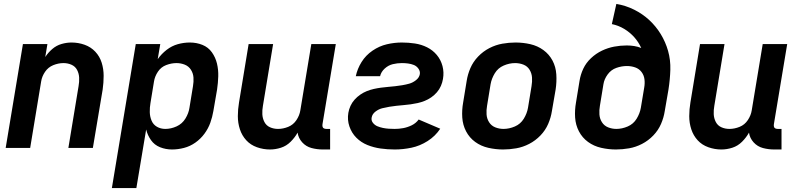

<svg xmlns="http://www.w3.org/2000/svg" viewBox="-20 -755 4072 980"><path d="M9 0H134L190 -339Q194 -365 210 -388.5Q226 -412 252 -422.5Q278 -433 304 -433Q326 -433 345 -424.5Q364 -416 373.5 -398Q383 -380 384 -358.5Q385 -337 381 -315L329 0H454L504 -298Q509 -333 509 -368Q509 -403 499 -435Q489 -467 466.5 -491Q444 -515 412 -526.5Q380 -538 345 -538Q320 -538 294 -530.5Q268 -523 247 -505Q226 -487 211 -464L222 -530H97Z M551 205H676L726 -94Q733 -65 750.5 -40Q768 -15 797 -3.5Q826 8 858 8Q888 8 919 0Q950 -8 977 -27Q1004 -46 1023.5 -72.5Q1043 -99 1053.5 -128.5Q1064 -158 1069 -188L1088 -298Q1093 -332 1094 -365.5Q1095 -399 1087.5 -430.5Q1080 -462 1061.5 -488Q1043 -514 1013 -526Q983 -538 949 -538Q918 -538 887.5 -529.5Q857 -521 830.5 -500.5Q804 -480 785 -453L798 -530H673ZM824 -97Q800 -97 781 -108Q762 -119 753.5 -139.5Q745 -160 744.5 -183Q744 -206 748 -229L766 -339Q770 -365 786 -389Q802 -413 828.5 -423Q855 -433 881 -433Q903 -433 923 -425Q943 -417 954.5 -399Q966 -381 967.5 -359.5Q969 -338 965 -315L947 -205Q943 -177 926.5 -150Q910 -123 881.5 -110Q853 -97 824 -97Z M1358 8Q1386 8 1414 -1Q1442 -10 1463.5 -31.5Q1485 -53 1499 -78Q1503 -50 1522.5 -28.5Q1542 -7 1570 0.5Q1598 8 1628 8H1665V-97H1646Q1639 -97 1633.5 -99.5Q1628 -102 1626.5 -108Q1625 -114 1626 -121L1694 -530H1569L1513 -192Q1509 -166 1493 -142Q1477 -118 1451 -107.5Q1425 -97 1399 -97Q1377 -97 1358 -105.5Q1339 -114 1329.5 -132.5Q1320 -151 1319 -172Q1318 -193 1322 -215L1374 -530H1249L1200 -232Q1194 -197 1194 -162Q1194 -127 1204.5 -95Q1215 -63 1237 -39Q1259 -15 1291.5 -3.5Q1324 8 1358 8Z M1995 8Q2037 8 2080 -1Q2123 -10 2162.5 -35Q2202 -60 2227 -98L2117 -145Q2103 -126 2081.5 -115.5Q2060 -105 2038 -101Q2016 -97 1995 -97Q1980 -97 1964.5 -98Q1949 -99 1934.5 -102Q1920 -105 1906.5 -110.5Q1893 -116 1883.5 -128Q1874 -140 1877 -155Q1880 -173 1896.5 -185.5Q1913 -198 1931 -202.5Q1949 -207 1967 -210Q1985 -213 2003.5 -215Q2022 -217 2040 -218.5Q2058 -220 2076 -222.5Q2094 -225 2112 -229Q2130 -233 2147.5 -240Q2165 -247 2181 -258Q2197 -269 2210 -284Q2223 -299 2230.5 -316.5Q2238 -334 2241 -352Q2247 -386 2238.5 -418Q2230 -450 2209.5 -474.5Q2189 -499 2160 -513.5Q2131 -528 2098 -533Q2065 -538 2031 -538Q1993 -538 1954.5 -529Q1916 -520 1881.5 -496.5Q1847 -473 1825.5 -438.5Q1804 -404 1796 -366H1920Q1925 -388 1943.5 -405Q1962 -422 1985 -427.5Q2008 -433 2031 -433Q2047 -433 2062.5 -431Q2078 -429 2092 -423.5Q2106 -418 2115.5 -405Q2125 -392 2123 -377Q2120 -359 2103.5 -346Q2087 -333 2069 -328Q2051 -323 2033 -320Q2015 -317 1997 -315Q1979 -313 1961 -311.5Q1943 -310 1924.5 -307.5Q1906 -305 1888 -301Q1870 -297 1852.5 -290Q1835 -283 1819 -272Q1803 -261 1790 -246.5Q1777 -232 1769 -214.5Q1761 -197 1758 -179Q1752 -143 1763.5 -109.5Q1775 -76 1799 -52Q1823 -28 1855 -15Q1887 -2 1922.5 3Q1958 8 1995 8Z M2548 8Q2581 8 2615 2Q2649 -4 2681 -20.5Q2713 -37 2738.5 -63.5Q2764 -90 2778 -122.5Q2792 -155 2797 -188L2816 -298Q2822 -337 2819.5 -375.5Q2817 -414 2800 -446Q2783 -478 2753.5 -499.5Q2724 -521 2687 -529.5Q2650 -538 2611 -538Q2578 -538 2544 -532Q2510 -526 2478 -509.5Q2446 -493 2420.5 -466.5Q2395 -440 2381 -407.5Q2367 -375 2362 -342L2344 -232Q2337 -193 2339.5 -155Q2342 -117 2359 -84.5Q2376 -52 2405.5 -30.5Q2435 -9 2472.5 -0.5Q2510 8 2548 8ZM2550 -97Q2528 -97 2508 -105Q2488 -113 2476.5 -131Q2465 -149 2463.5 -171Q2462 -193 2466 -215L2484 -325Q2489 -354 2505.5 -381Q2522 -408 2551 -420.5Q2580 -433 2609 -433Q2632 -433 2652 -425Q2672 -417 2683 -399Q2694 -381 2695.5 -359.5Q2697 -338 2693 -315L2675 -205Q2670 -176 2653.5 -149Q2637 -122 2608 -109.5Q2579 -97 2550 -97Z M3124 8Q3157 8 3191 2Q3225 -4 3257 -20.5Q3289 -37 3314.5 -63.5Q3340 -90 3354 -122.5Q3368 -155 3373 -188L3392 -298Q3400 -349 3401.5 -399Q3403 -449 3390 -495Q3377 -541 3352.5 -581Q3328 -621 3294 -652.5Q3260 -684 3217 -705.5Q3174 -727 3126 -735L3103 -632Q3137 -625 3166 -607.5Q3195 -590 3217 -565.5Q3239 -541 3253 -510Q3236 -517 3217 -520Q3198 -523 3179 -523Q3147 -523 3115 -517Q3083 -511 3052.5 -496.5Q3022 -482 2996.5 -458Q2971 -434 2957 -404Q2943 -374 2938 -342L2920 -232Q2913 -193 2915.5 -155Q2918 -117 2935 -84.5Q2952 -52 2981.5 -30.5Q3011 -9 3048.5 -0.5Q3086 8 3124 8ZM3126 -97Q3104 -97 3084 -105Q3064 -113 3052.5 -131Q3041 -149 3039.5 -171Q3038 -193 3042 -215L3060 -325Q3064 -351 3081.5 -375Q3099 -399 3126 -408.5Q3153 -418 3180 -418Q3202 -418 3222 -411Q3242 -404 3254.5 -387.5Q3267 -371 3269.5 -350Q3272 -329 3268 -307L3251 -205Q3246 -176 3229.5 -149Q3213 -122 3184 -109.5Q3155 -97 3126 -97Z M3662 8Q3690 8 3718 -1Q3746 -10 3767.5 -31.5Q3789 -53 3803 -78Q3807 -50 3826.5 -28.5Q3846 -7 3874 0.5Q3902 8 3932 8H3969V-97H3950Q3943 -97 3937.5 -99.5Q3932 -102 3930.5 -108Q3929 -114 3930 -121L3998 -530H3873L3817 -192Q3813 -166 3797 -142Q3781 -118 3755 -107.5Q3729 -97 3703 -97Q3681 -97 3662 -105.5Q3643 -114 3633.5 -132.5Q3624 -151 3623 -172Q3622 -193 3626 -215L3678 -530H3553L3504 -232Q3498 -197 3498 -162Q3498 -127 3508.5 -95Q3519 -63 3541 -39Q3563 -15 3595.5 -3.5Q3628 8 3662 8Z"/></svg>

Font: Iosevka Sparkle
Style: Bold Italic
Weight: 700
Italic angle: -9°
Designer: Belleve Invis
Foundry: Belleve Invis
Version: Version 4.5.0; ttfautohint (v1.8.3)